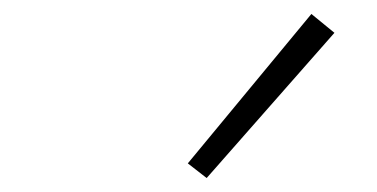

<svg xmlns="http://www.w3.org/2000/svg" viewBox="-20 -809 540 275"><path d="M276 -554 249 -575 426 -789 459 -762Z"/></svg>

Font: Iosevka SS18 Extralight
Style: Italic
Weight: 200
Italic angle: -9°
Monospace: yes
Designer: Belleve Invis
Foundry: Belleve Invis
Version: Version 25.1.1; ttfautohint (v1.8.4)